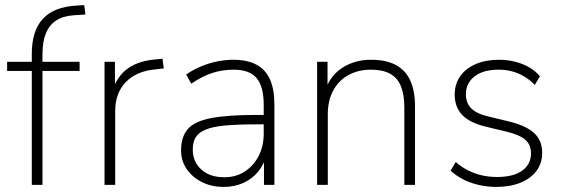

<svg xmlns="http://www.w3.org/2000/svg" viewBox="-20 -727 2210 755"><path d="M105 0V-448H8V-484H115L105 -473V-515Q105 -606 148.5 -653Q192 -700 280 -705L311 -707L316 -670L270 -667Q228 -664 201 -646.5Q174 -629 160.5 -596Q147 -563 147 -515V-470L139 -484H293V-448H147V0Z M391 0V-484H432V-371H422Q442 -430 485 -459.5Q528 -489 598 -494L619 -496L624 -458L590 -454Q516 -447 474.5 -404Q433 -361 433 -290V0Z M859 8Q812 8 774 -11Q736 -30 714 -62.5Q692 -95 692 -135Q692 -189 718.5 -219.5Q745 -250 809.5 -262.5Q874 -275 987 -275H1028V-238H989Q915 -238 866 -233.5Q817 -229 789 -217.5Q761 -206 749.5 -187Q738 -168 738 -139Q738 -91 771.5 -60.5Q805 -30 862 -30Q908 -30 942.5 -52.5Q977 -75 997 -113.5Q1017 -152 1017 -201V-315Q1017 -387 989 -420Q961 -453 899 -453Q854 -453 814.5 -440Q775 -427 732 -398L712 -434Q738 -452 768.5 -465Q799 -478 832 -485Q865 -492 897 -492Q952 -492 988 -473Q1024 -454 1041.5 -415Q1059 -376 1059 -315V0H1018V-121H1029Q1019 -81 995 -52Q971 -23 936.5 -7.5Q902 8 859 8Z M1227 0V-484H1268V-366H1257Q1277 -429 1326 -460.5Q1375 -492 1439 -492Q1497 -492 1535.5 -472Q1574 -452 1593 -411Q1612 -370 1612 -308V0H1570V-304Q1570 -355 1556.5 -388Q1543 -421 1514 -437Q1485 -453 1439 -453Q1388 -453 1349.5 -431.5Q1311 -410 1290 -370.5Q1269 -331 1269 -278V0Z M1931 8Q1897 8 1863.5 0.5Q1830 -7 1801.5 -21.5Q1773 -36 1752 -56L1772 -90Q1796 -69 1822.5 -56Q1849 -43 1877 -37Q1905 -31 1934 -31Q1999 -31 2033.5 -56Q2068 -81 2068 -124Q2068 -158 2045.5 -177.5Q2023 -197 1973 -209L1890 -229Q1827 -244 1797.5 -275Q1768 -306 1768 -355Q1768 -396 1789.5 -427Q1811 -458 1850.5 -475Q1890 -492 1942 -492Q1975 -492 2005 -484.5Q2035 -477 2060.5 -462.5Q2086 -448 2103 -427L2083 -393Q2064 -413 2041 -426.5Q2018 -440 1993 -446.5Q1968 -453 1941 -453Q1880 -453 1846 -426.5Q1812 -400 1812 -356Q1812 -322 1833 -301Q1854 -280 1900 -269L1983 -249Q2048 -233 2080 -204Q2112 -175 2112 -126Q2112 -85 2089.5 -55Q2067 -25 2026.5 -8.5Q1986 8 1931 8Z"/></svg>

Font: Nunito Sans 12pt ExtraLight 12pt ExtraLight
Style: Regular
Weight: 250
Version: Version 3.101;gftools[0.9.27]